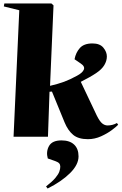

<svg xmlns="http://www.w3.org/2000/svg" viewBox="-20 -787 700 1105"><path d="M91 -728 2 -750 5 -767H276L288 -756L268 -293Q315 -304 349 -316.5Q383 -329 423 -351Q455 -368 462.5 -386.5Q470 -405 444 -422L409 -446Q416 -484 439.5 -510.5Q463 -537 512 -537Q555 -537 575 -512.5Q595 -488 595 -462Q595 -437 580.5 -412.5Q566 -388 533 -366Q515 -354 494.5 -342.5Q474 -331 445 -316L537 -122Q554 -88 568.5 -76.5Q583 -65 599 -65Q628 -65 653 -79L660 -69Q651 -59 624.5 -39Q598 -19 561.5 -2.5Q525 14 486 14Q431 14 401 -11Q371 -36 352 -82L279 -260Q276 -260 272 -259.5Q268 -259 265 -259L256 0H58ZM254 298 245 286Q282 257 299 236.5Q316 216 321.5 200.5Q327 185 327 172Q327 161 321 153.5Q315 146 295 139L255 125Q244 86 262 53.5Q280 21 334 21Q381 21 406.5 45Q432 69 432 113Q432 161 383 209.5Q334 258 254 298Z"/></svg>

Font: Literata 72pt Black
Style: Italic
Weight: 900
Italic angle: -2°
Designer: Latin by Veronika Burian and Jose Scaglione. Greek by Irene Vlachou. Cyrillic by Vera Evstafieva
Foundry: TypeTogether
Version: Version 3.002